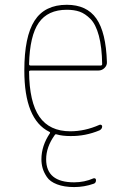

<svg xmlns="http://www.w3.org/2000/svg" viewBox="-20 -550 540 790"><path d="M254.9 -509.8Q176.8 -509.8 139.6 -456.5Q102.5 -403.3 99.6 -286.1Q99.6 -280.3 106.4 -280.3H393.6Q399.4 -280.3 400.4 -285.2Q399.4 -356.4 386.7 -403.3Q374 -450.2 352.1 -472.2Q330.1 -494.1 307.6 -502Q285.2 -509.8 254.9 -509.8ZM182.6 -7.8Q80.1 -58.6 80.1 -259.8Q80.1 -399.4 122.1 -464.8Q164.1 -530.3 254.9 -530.3Q336.9 -530.3 376.5 -473.6Q416 -417 419.9 -294.9Q420.9 -281.2 410.2 -270.5Q399.4 -259.8 384.8 -259.8H105.5Q100.6 -259.8 99.6 -255.9Q100.6 -129.9 142.1 -69.8Q183.6 -9.8 269.5 -9.8Q329.1 -9.8 388.7 -36.1Q392.6 -38.1 396.5 -36.1Q400.4 -34.2 400.4 -30.3Q400.4 -19.5 389.6 -13.7Q331.1 10.7 269.5 9.8Q236.3 9.8 212.9 2.9Q208 1 205.1 5.9Q169.9 54.7 169.9 105.5Q169.9 200.2 285.2 200.2Q327.1 200.2 365.2 183.6Q369.1 182.6 372.1 184.6Q375 186.5 375 191.4Q375 203.1 365.2 206.1Q326.2 219.7 285.2 219.7Q244.1 219.7 214.8 208.5Q185.5 197.3 172.9 178.2Q160.2 159.2 155.3 141.6Q150.4 124 150.4 105.5Q150.4 49.8 185.5 -2Q187.5 -5.9 182.6 -7.8Z"/></svg>

Font: Rounded-X Mgen+ 2m thin
Style: Regular
Weight: 100
Designer: [Source Han Sans]
Ryoko NISHIZUKA  (kana & ideographs); Paul D. Hunt (Latin, Greek & Cyrillic); Wenlong ZHANG  (bopomofo
Version: Version 1.059.20150602